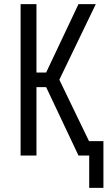

<svg xmlns="http://www.w3.org/2000/svg" viewBox="-20 -755 540 932"><path d="M413 157V0H361L204 -332H157V0H80V-735H157V-403H204L361 -735H445L268 -368L412 -70H482V157Z"/></svg>

Font: Iosevka
Style: Regular
Weight: 400
Monospace: yes
Designer: Belleve Invis
Foundry: Belleve Invis
Version: Version 33.2.3; ttfautohint (v1.8.4)